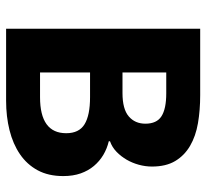

<svg xmlns="http://www.w3.org/2000/svg" viewBox="-44 -648 692 645"><g transform="rotate(90 302.5 -326.0)"><path d="M77 0V-652H300Q351 -652 394.5 -644.5Q438 -637 470.5 -618Q503 -599 521.5 -568Q540 -537 540 -490Q540 -468 534 -446Q528 -424 517 -405Q506 -386 490.5 -371Q475 -356 455 -349V-345Q480 -339 501 -326.5Q522 -314 538 -295Q554 -276 563 -250.5Q572 -225 572 -192Q572 -142 552.5 -106Q533 -70 498.5 -46.5Q464 -23 418 -11.5Q372 0 319 0ZM224 -391H293Q347 -391 371.5 -412Q396 -433 396 -468Q396 -506 371 -522Q346 -538 294 -538H224ZM224 -114H307Q428 -114 428 -202Q428 -245 398 -263.5Q368 -282 307 -282H224Z"/></g></svg>

Font: TT Toshiba Sans
Style: Bold
Weight: 700
Designer: Paul D. Hunt
Foundry: Toshiba Corporation
Version: Version 2.020;PS 2.000;hotconv 1.0.86;makeotf.lib2.5.63406